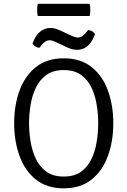

<svg xmlns="http://www.w3.org/2000/svg" viewBox="-20 -1012 693 1044"><path d="M138 -342Q138 -293.5 146.2 -242.5Q154.5 -191.5 175 -148.2Q195.5 -105 232.2 -78.5Q269 -52 326.5 -52Q384 -52 420.8 -78.5Q457.5 -105 477.8 -148.2Q498 -191.5 506 -242.5Q514 -293.5 514 -342Q514 -390.5 506 -441.2Q498 -492 477.8 -535Q457.5 -578 420.8 -604.5Q384 -631 326.5 -631Q269 -631 232.2 -604.5Q195.5 -578 175 -535Q154.5 -492 146.2 -441.2Q138 -390.5 138 -342ZM57 -342Q57 -439.5 86.2 -519.5Q115.5 -599.5 175.2 -647.2Q235 -695 326.5 -695Q418.5 -695 478.2 -647.2Q538 -599.5 567 -519.2Q596 -439 596 -342Q596 -244 566.8 -163.8Q537.5 -83.5 478 -35.8Q418.5 12 326.5 12Q234.5 12 174.8 -36Q115 -84 86 -164.5Q57 -245 57 -342ZM282.5 -784Q273 -788.5 265.2 -790.8Q257.5 -793 248.5 -793Q237 -793 226 -785.5Q215 -778 207 -768L194 -752Q182.5 -753 171.8 -759.5Q161 -766 157 -775.5L163 -790Q177.5 -824.5 201 -842.2Q224.5 -860 255 -860Q271.5 -860 285 -855.2Q298.5 -850.5 309.5 -845.5L367 -818.5Q377 -813.5 387 -810.8Q397 -808 404.5 -808Q416 -808 426.8 -815Q437.5 -822 446 -833L459 -848.5Q470.5 -848 481.5 -841.5Q492.5 -835 496.5 -825.5L490 -810.5Q476 -776.5 452.5 -758.8Q429 -741 398.5 -741Q381.5 -741 368 -745.5Q354.5 -750 343.5 -755ZM185.5 -925Q182 -938.5 182 -957.5Q182 -977 185.5 -991.5H467.5Q469.5 -983.5 470.2 -976Q471 -968.5 471 -957.5Q471 -938.5 467.5 -925Z"/></svg>

Font: Signika Light Light
Style: Regular
Weight: 300
Version: Version 2.001